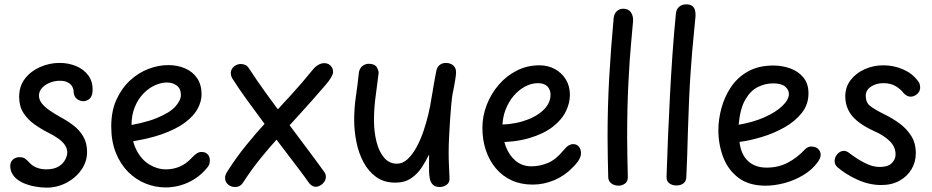

<svg xmlns="http://www.w3.org/2000/svg" viewBox="-20 -842 4283 882"><path d="M405 -420Q403 -397 390 -387Q377 -377 362 -377Q355 -377 344.5 -381Q334 -385 326 -395.5Q318 -406 318 -426Q318 -430 313.5 -441Q309 -452 295 -461.5Q281 -471 254 -471Q232 -471 210 -462.5Q188 -454 173.5 -438.5Q159 -423 159 -403Q159 -383 173 -366Q187 -349 209 -334Q231 -319 256 -305Q288 -288 316.5 -266.5Q345 -245 362.5 -215Q380 -185 380 -144Q380 -99 353.5 -61.5Q327 -24 284.5 -2Q242 20 194 20Q170 20 142 15Q114 10 89 -0.5Q64 -11 47 -29Q37 -40 32 -52.5Q27 -65 27 -79Q27 -99 40 -109.5Q53 -120 69 -120Q86 -120 95 -113.5Q104 -107 114 -96Q128 -80 148.5 -72Q169 -64 191 -64Q228 -64 249 -77Q270 -90 279.5 -108.5Q289 -127 289 -141Q289 -160 278 -176Q267 -192 247 -206Q227 -220 201 -233Q169 -249 138 -271Q107 -293 87.5 -323.5Q68 -354 68 -397Q68 -446 94.5 -480.5Q121 -515 164 -534Q207 -553 254 -553Q294 -553 329.5 -538.5Q365 -524 386.5 -494.5Q408 -465 405 -420Z M555 -188 529 -259Q637 -274 698.5 -299Q760 -324 785.5 -352.5Q811 -381 811 -406Q811 -434 792.5 -448.5Q774 -463 746 -463Q721 -463 692.5 -450.5Q664 -438 639.5 -413Q615 -388 599.5 -351Q584 -314 584 -264Q584 -197 607 -152.5Q630 -108 666.5 -86Q703 -64 743 -64Q775 -64 804 -76Q833 -88 857 -113Q868 -125 880 -134.5Q892 -144 906 -144Q918 -144 926.5 -139Q935 -134 939.5 -125.5Q944 -117 944 -106Q944 -96 941.5 -88Q939 -80 932 -72Q908 -42 876.5 -21.5Q845 -1 810.5 9Q776 19 741 19Q693 19 648.5 1Q604 -17 568.5 -52.5Q533 -88 512 -140.5Q491 -193 491 -261Q491 -332 515 -384.5Q539 -437 577.5 -472.5Q616 -508 662 -525.5Q708 -543 753 -543Q795 -543 830 -528Q865 -513 885.5 -483Q906 -453 906 -408Q906 -377 888.5 -343.5Q871 -310 830.5 -279.5Q790 -249 722.5 -225Q655 -201 555 -188Z M1047 -482Q1043 -489 1041.5 -495.5Q1040 -502 1040 -507Q1041 -525 1055 -536.5Q1069 -548 1086 -548Q1097 -548 1107 -543.5Q1117 -539 1125 -526Q1158 -475 1202 -414Q1246 -353 1294 -288.5Q1342 -224 1387.5 -163.5Q1433 -103 1469 -53Q1473 -48 1475 -42Q1477 -36 1477 -30Q1477 -18 1470 -7.5Q1463 3 1452 9.5Q1441 16 1430 16Q1423 16 1415 12Q1407 8 1400 -1Q1384 -24 1352 -66.5Q1320 -109 1279 -162.5Q1238 -216 1195 -273.5Q1152 -331 1113 -385Q1074 -439 1047 -482ZM1099 -7Q1092 5 1082.5 11Q1073 17 1060 17Q1047 17 1036.5 11.5Q1026 6 1020 -3.5Q1014 -13 1014 -25Q1014 -37 1021 -49Q1063 -116 1111 -175Q1159 -234 1210.5 -290Q1262 -346 1314 -402.5Q1366 -459 1417 -522Q1429 -537 1443 -544.5Q1457 -552 1470 -552Q1481 -552 1490 -547Q1499 -542 1504.5 -533Q1510 -524 1510 -510Q1510 -502 1500.5 -485.5Q1491 -469 1475 -451Q1412 -378 1359.5 -320.5Q1307 -263 1261.5 -213Q1216 -163 1176 -113.5Q1136 -64 1099 -7Z M1628 -504Q1630 -526 1643.5 -537.5Q1657 -549 1674 -549Q1702 -549 1711.5 -532Q1721 -515 1719 -504Q1713 -453 1705.5 -399Q1698 -345 1698 -291Q1698 -235 1710 -189Q1722 -143 1745.5 -116.5Q1769 -90 1803 -90Q1830 -90 1852.5 -111Q1875 -132 1893.5 -166Q1912 -200 1925.5 -240Q1939 -280 1948 -318Q1957 -356 1961 -385Q1963 -395 1966 -413.5Q1969 -432 1972.5 -452.5Q1976 -473 1979.5 -491Q1983 -509 1985 -519Q1989 -536 2001 -544.5Q2013 -553 2029 -553Q2041 -553 2052 -548Q2063 -543 2069 -533Q2073 -527 2074 -521Q2075 -515 2075 -508Q2075 -499 2071 -474Q2067 -449 2059 -410Q2056 -393 2053 -361.5Q2050 -330 2047.5 -291.5Q2045 -253 2043 -213Q2041 -173 2041 -139Q2041 -108 2042.5 -80Q2044 -52 2045 -23Q2046 -3 2031.5 7Q2017 17 2000 17Q1979 17 1968.5 6.5Q1958 -4 1954.5 -21Q1951 -38 1951 -57Q1951 -63 1951 -84.5Q1951 -106 1951 -132Q1937 -103 1917.5 -73Q1898 -43 1868.5 -23Q1839 -3 1796 -3Q1744 -3 1708 -29Q1672 -55 1649.5 -97.5Q1627 -140 1617 -191Q1607 -242 1607 -291Q1607 -346 1615 -400Q1623 -454 1628 -504Z M2427 6Q2373 6 2330.5 -13.5Q2288 -33 2258 -68.5Q2228 -104 2212 -151.5Q2196 -199 2196 -255Q2196 -309 2216 -360.5Q2236 -412 2271.5 -453Q2307 -494 2354.5 -518Q2402 -542 2458 -542Q2497 -542 2528.5 -525Q2560 -508 2579 -477.5Q2598 -447 2598 -406Q2598 -368 2579 -329.5Q2560 -291 2518.5 -259Q2477 -227 2411 -207.5Q2345 -188 2250 -188V-270Q2320 -267 2378.5 -284Q2437 -301 2473 -333.5Q2509 -366 2509 -407Q2509 -430 2494.5 -445Q2480 -460 2451 -460Q2421 -460 2392 -444.5Q2363 -429 2339.5 -401.5Q2316 -374 2302 -337Q2288 -300 2288 -258Q2288 -210 2303.5 -169Q2319 -128 2349 -103Q2379 -78 2421 -78Q2460 -78 2497 -93.5Q2534 -109 2569 -152Q2582 -168 2592.5 -174Q2603 -180 2613 -180Q2629 -180 2639 -168.5Q2649 -157 2649 -138Q2649 -125 2640.5 -109.5Q2632 -94 2612 -74Q2575 -35 2526.5 -14.5Q2478 6 2427 6Z M2799 -759Q2801 -779 2813.5 -790.5Q2826 -802 2843 -802Q2867 -802 2878.5 -785Q2890 -768 2888 -743Q2886 -717 2879 -642.5Q2872 -568 2866.5 -457.5Q2861 -347 2861 -213Q2861 -167 2862 -121Q2863 -75 2864 -31Q2865 -9 2851.5 1Q2838 11 2821 11Q2810 11 2799 6.5Q2788 2 2781 -7Q2774 -16 2774 -30Q2773 -75 2772 -121.5Q2771 -168 2771 -214Q2771 -351 2778.5 -484.5Q2786 -618 2799 -759Z M3085 -780Q3087 -800 3100 -811Q3113 -822 3132 -822Q3150 -822 3159.5 -815Q3169 -808 3172.5 -795.5Q3176 -783 3175 -767Q3173 -739 3166.5 -678Q3160 -617 3152.5 -510Q3145 -403 3140 -236Q3139 -183 3137 -132.5Q3135 -82 3133 -32Q3133 -10 3120 0Q3107 10 3087 10Q3068 10 3054.5 0Q3041 -10 3042 -32Q3045 -126 3049 -221Q3053 -316 3058 -410Q3063 -504 3069.5 -597Q3076 -690 3085 -780Z M3280 -244Q3280 -293 3294 -345Q3308 -397 3337.5 -441.5Q3367 -486 3415.5 -513.5Q3464 -541 3533 -541Q3574 -541 3611 -527.5Q3648 -514 3671 -485.5Q3694 -457 3694 -413Q3694 -362 3663 -323Q3632 -284 3583 -256.5Q3534 -229 3479 -212.5Q3424 -196 3377 -190Q3384 -132 3416.5 -102Q3449 -72 3502 -72Q3555 -72 3598.5 -94.5Q3642 -117 3679 -157Q3685 -163 3692.5 -166Q3700 -169 3707 -169Q3719 -169 3728.5 -164.5Q3738 -160 3744 -151Q3750 -142 3750 -130Q3750 -123 3746 -114Q3742 -105 3737 -98Q3711 -62 3670 -37.5Q3629 -13 3583.5 -1Q3538 11 3497 11Q3420 11 3372 -25.5Q3324 -62 3302 -120.5Q3280 -179 3280 -244ZM3373 -269Q3439 -280 3491 -303Q3543 -326 3573.5 -355Q3604 -384 3604 -411Q3604 -429 3587 -444Q3570 -459 3531 -459Q3495 -459 3461 -442Q3427 -425 3403.5 -384Q3380 -343 3373 -269Z M4196 -471Q4203 -463 4205 -455Q4207 -447 4207 -440Q4207 -428 4200.5 -418.5Q4194 -409 4184 -403.5Q4174 -398 4163 -398Q4153 -398 4145 -403Q4137 -408 4130 -415Q4120 -430 4096.5 -445Q4073 -460 4038 -460Q4005 -460 3981 -444Q3957 -428 3957 -402Q3957 -371 3977.5 -355Q3998 -339 4044 -316Q4079 -299 4111.5 -275.5Q4144 -252 4165.5 -218.5Q4187 -185 4187 -138Q4187 -98 4167.5 -65Q4148 -32 4112.5 -12Q4077 8 4028 8Q3973 8 3919 -16.5Q3865 -41 3827 -74Q3820 -80 3817 -87.5Q3814 -95 3814 -102Q3814 -120 3827 -134.5Q3840 -149 3857 -149Q3862 -149 3867.5 -147Q3873 -145 3880 -140Q3912 -115 3949.5 -95Q3987 -75 4021 -75Q4059 -75 4076.5 -92.5Q4094 -110 4094 -132Q4094 -168 4066.5 -194.5Q4039 -221 3995 -240Q3949 -261 3919.5 -285Q3890 -309 3876.5 -337.5Q3863 -366 3863 -400Q3863 -442 3887.5 -474Q3912 -506 3952 -524Q3992 -542 4038 -542Q4085 -542 4128 -523.5Q4171 -505 4196 -471Z"/></svg>

Font: Playpen Sans Thai
Style: Regular
Weight: 400
Designer: Sirin Gunkloy, Laura Meseguer, Veronika Burian, José Scaglione
Foundry: TypeTogether
Version: Version 2.000